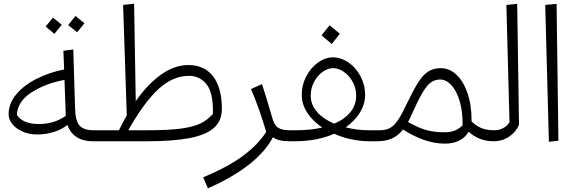

<svg xmlns="http://www.w3.org/2000/svg" viewBox="-20 -771 3148 1048"><path d="M518 -28 498 0H484Q433 0 398 -23Q363 -46 348 -89Q317 -64 273 -50.5Q229 -37 182 -37Q139 -37 103 -53Q67 -69 47 -94Q27 -119 27 -147Q27 -207 69.5 -257Q112 -307 181 -341.5Q250 -376 330 -392L326 -494L380 -501L390 -174Q392 -110 415 -85Q438 -60 490 -60H503ZM191 -94Q277 -94 339 -139L332 -335Q226 -315 151 -266Q76 -217 72 -145Q83 -123 114 -108.5Q145 -94 191 -94ZM352 -634 392 -684 441 -644 401 -595ZM229 -626 269 -675 317 -636 277 -586Z M1191 -176Q1191 -111 1147 -72.5Q1103 -34 1013.5 -17Q924 0 783 0H498L478 -29L503 -60H629Q653 -108 672 -141L652 -744L712 -751L721 -219Q787 -313 860 -364.5Q933 -416 1009 -416Q1095 -416 1143 -354.5Q1191 -293 1191 -176ZM1012 -357Q923 -357 844.5 -284.5Q766 -212 680 -60H783Q899 -60 966.5 -69Q1034 -78 1073 -96.5Q1112 -115 1142 -149Q1145 -263 1108 -310Q1071 -357 1012 -357Z M1558 0Q1499 0 1470 -22Q1386 137 1115 257L1089 197Q1225 140 1306.5 79.5Q1388 19 1433 -51Q1420 -97 1396.5 -165Q1373 -233 1350 -285L1410 -312Q1424 -272 1464 -135Q1476 -89 1497 -74.5Q1518 -60 1563 -60L1578 -29Z M2053 -29 2033 0H1996Q1948 0 1898 -10.5Q1848 -21 1804 -41Q1711 0 1588 0H1558L1538 -29L1563 -60H1595Q1676 -60 1739 -75Q1687 -110 1657 -156Q1627 -202 1627 -255Q1627 -307 1651.5 -354Q1676 -401 1715.5 -429.5Q1755 -458 1797 -458Q1841 -458 1882 -430Q1923 -402 1948 -354.5Q1973 -307 1973 -253Q1973 -204 1945.5 -158Q1918 -112 1867 -76Q1927 -60 1996 -60H2038ZM1804 -96Q1861 -120 1892.5 -159Q1924 -198 1924 -248Q1924 -289 1905.5 -323.5Q1887 -358 1857.5 -378.5Q1828 -399 1798 -399Q1769 -399 1740.5 -378.5Q1712 -358 1694 -323.5Q1676 -289 1676 -249Q1676 -199 1710.5 -160Q1745 -121 1804 -96ZM1735 -578 1779 -633 1835 -587 1791 -531Z M2674 0Q2631 0 2596.5 -14.5Q2562 -29 2538 -52Q2521 -22 2488.5 -4.5Q2456 13 2408 13Q2300 13 2180 -64Q2151 -28 2116.5 -14Q2082 0 2041 0H2033L2013 -29L2038 -60H2050Q2082 -60 2104 -70Q2126 -80 2145.5 -106Q2165 -132 2189 -182Q2232 -271 2259 -315.5Q2286 -360 2315.5 -379.5Q2345 -399 2387 -399Q2432 -399 2470 -364.5Q2508 -330 2531 -265Q2554 -200 2554 -114V-108Q2577 -85 2606 -72.5Q2635 -60 2679 -60L2694 -30ZM2383 -337Q2354 -337 2331.5 -321Q2309 -305 2284 -261.5Q2259 -218 2220 -131Q2212 -113 2207 -105Q2267 -71 2311 -60Q2355 -49 2403 -49Q2441 -49 2464 -59Q2487 -69 2505 -87Q2506 -162 2489 -219Q2472 -276 2443.5 -306.5Q2415 -337 2383 -337Z M2654 -29 2679 -60Q2704 -60 2726 -71.5Q2748 -83 2761 -104L2744 -744L2803 -750L2813 -90Q2797 -51 2759.5 -25.5Q2722 0 2674 0Z M2976 3 2956 -744 3018 -750 3028 -3Z"/></svg>

Font: FiraGO Light
Style: Italic
Weight: 300
Italic angle: -8°
Designer: bBox Type GmbH
Foundry: bBox Type GmbH
Version: Version 1.001